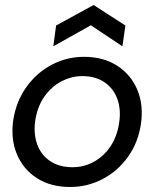

<svg xmlns="http://www.w3.org/2000/svg" viewBox="-20 -735 616 767"><path d="M260 12Q183 12 128 -23Q73 -58 47.5 -119Q22 -180 33 -256Q45 -331 86 -388Q127 -445 187 -476.5Q247 -508 315 -508Q393 -508 448 -472.5Q503 -437 528.5 -376.5Q554 -316 543 -240Q532 -165 491 -108Q450 -51 389.5 -19.5Q329 12 260 12ZM270 -67Q316 -67 355.5 -89Q395 -111 421.5 -150.5Q448 -190 456 -245Q464 -297 449 -339Q434 -381 398 -406Q362 -431 309 -431Q266 -431 225.5 -410Q185 -389 156.5 -348Q128 -307 120 -248Q114 -197 129.5 -156Q145 -115 181 -91Q217 -67 270 -67ZM193 -550 204 -633 354 -715 481 -633 469 -550 343 -634Z"/></svg>

Font: Host Grotesk
Style: Italic
Weight: 400
Italic angle: -8°
Designer: Doğukan Karapınar based on Poppins by Indian Type Foundry, Jonny Pinhorn
Foundry: Element Type
Version: Version 1.001; ttfautohint (v1.8.4.7-5d5b)